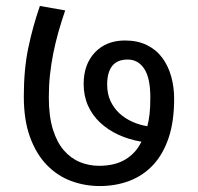

<svg xmlns="http://www.w3.org/2000/svg" viewBox="-20 -646 665 645"><path d="M400 -510Q442 -510 473.5 -494.5Q505 -479 525 -452Q545 -425 555 -389.5Q565 -354 565 -314Q565 -238 546.5 -183Q528 -128 494.5 -92Q461 -56 415 -38.5Q369 -21 315 -21Q265 -21 219 -38Q173 -55 137.5 -91.5Q102 -128 81 -185Q60 -242 60 -322Q60 -413 75 -485Q90 -557 114 -626L199 -611Q186 -573 176 -537.5Q166 -502 159 -467Q152 -432 148 -395.5Q144 -359 144 -319Q144 -256 157.5 -212Q171 -168 194.5 -141Q218 -114 248.5 -101.5Q279 -89 313 -89Q366 -89 401.5 -110.5Q437 -132 455 -170Q413 -177 377.5 -193.5Q342 -210 316 -234.5Q290 -259 275.5 -291.5Q261 -324 261 -364Q261 -430 299 -470Q337 -510 400 -510ZM340 -362Q340 -330 351.5 -306Q363 -282 381.5 -265Q400 -248 424.5 -237Q449 -226 475 -222Q480 -241 482.5 -263Q485 -285 485 -319Q485 -384 464.5 -415Q444 -446 409 -446Q374 -446 357 -424.5Q340 -403 340 -362Z"/></svg>

Font: Mukta
Style: Regular
Weight: 400
Designer: Girish Dalvi and Yashodeep Gholap
Foundry: Ek Type
Version: Version 2.538;PS 1.001;hotconv 16.6.51;makeotf.lib2.5.65220;